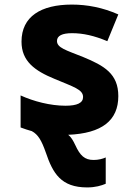

<svg xmlns="http://www.w3.org/2000/svg" viewBox="-20 -579 603 839"><path d="M361 240C397 240 423 232 442 224V109C429 115 410 120 389 120C350 120 330 101 309 55C299 34 290 19 278 10C426 4 497 -53 497 -159C497 -257 435 -292 343 -330C268 -360 229 -370 229 -400C229 -423 252 -434 295 -434C343 -434 392 -423 449 -399L497 -516C429 -546 361 -559 294 -559C159 -559 74 -507 74 -397C74 -312 131 -270 219 -234C302 -199 343 -188 343 -155C343 -129 317 -117 266 -117C200 -117 127 -136 70 -162V-22C87 -16 103 -10 119 -6C147 9 162 36 180 87C211 179 247 240 361 240Z"/></svg>

Font: Noto Sans Mono SemiCondensed ExtraBold
Style: Regular
Weight: 800
Width: 4
Designer: Monotype Design Team
Foundry: Monotype Imaging Inc.
Version: Version 2.014